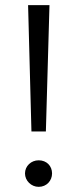

<svg xmlns="http://www.w3.org/2000/svg" viewBox="-20 -720 300 745"><path d="M158 -210 172 -700H89L102 -210ZM130 5C161 5 182 -19 182 -47C182 -76 161 -98 130 -98C101 -98 77 -76 77 -47C77 -19 101 5 130 5Z"/></svg>

Font: Montserrat Z
Style: Regular
Weight: 400
Designer: Julieta Ulanovsky
Foundry: Julieta Ulanovsky
Version: Version 8.000